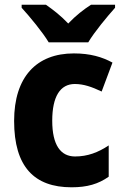

<svg xmlns="http://www.w3.org/2000/svg" viewBox="-20 -786 525 816"><path d="M187 -606H355C381 -650 436 -716 469 -753V-766H367C336 -746 302 -720 270 -686C238 -720 205 -745 175 -766H72V-753C106 -716 162 -648 187 -606ZM284 10C351 10 398 -4 442 -35V-168C397 -138 352 -121 299 -121C238 -121 202 -169 202 -273C202 -376 236 -429 298 -429C335 -429 370 -417 412 -397L458 -520C414 -544 363 -559 294 -559C135 -559 40 -459 40 -272C40 -77 126 10 284 10Z"/></svg>

Font: Noto Sans Gurmukhi UI SemiCondensed ExtraBold
Style: Regular
Weight: 800
Width: 4
Designer: Jelle Bosma - Monotype Design Team
Foundry: Monotype Imaging Inc.
Version: Version 2.004